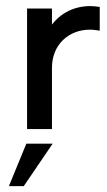

<svg xmlns="http://www.w3.org/2000/svg" viewBox="-20 -433 358 644"><path d="M70.8 0H154.3V-205.6C154.3 -283.2 210.4 -333.5 281.7 -333.5C293.5 -333.5 304.7 -331.5 314.5 -330.1V-409.7C304.7 -411.1 294.4 -412.6 283.2 -412.6C229 -412.6 184.6 -389.6 154.3 -350.6V-404.3H70.8ZM9.8 191.4H59.6L156.7 48.8H68.4Z"/></svg>

Font: Now Medium
Style: Regular
Weight: 500
Designer: Alfredo Marco Pradil
Foundry: Alfredo Marco Pradil
Version: Version 1.200;hotconv 1.0.109;makeotfexe 2.5.65596